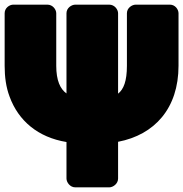

<svg xmlns="http://www.w3.org/2000/svg" viewBox="-32 -768 788 826"><path d="M476 -365V-711C476 -727 461 -748 438 -748H292C276 -748 254 -734 254 -711V-366C227 -385 210 -422 210 -485V-711C210 -727 195 -748 172 -748H25C9 -748 -12 -734 -12 -711V-485C-12 -437 -6 -393 9 -353C47 -248 132 -177 254 -157V0C254 16 269 38 292 38H438C454 38 476 23 476 0V-158C633 -188 736 -302 736 -485V-711C736 -727 722 -748 699 -748H552C536 -748 514 -734 514 -711V-485C514 -419 500 -384 476 -365Z"/></svg>

Font: Asimov Print
Style: E
Weight: 500
Designer: Google
Version: Version 2.000980; 2014